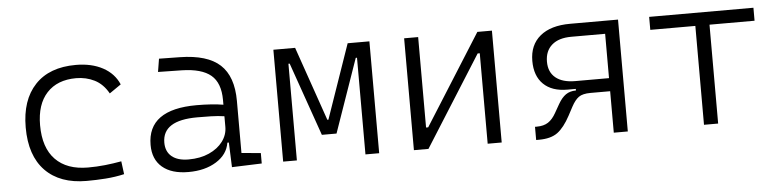

<svg xmlns="http://www.w3.org/2000/svg" viewBox="-38 -701 3593 885"><g transform="rotate(-5 1758.0 -258.5)"><path d="M333 9.8Q209.5 9.8 141.8 -59.8Q74.2 -129.4 74.2 -259.8Q74.2 -386.7 140.4 -457Q206.5 -527.3 329.1 -527.3Q401.9 -527.3 453.9 -499.3Q505.9 -471.2 527.8 -419.9L474.1 -382.8Q449.2 -427.2 410.4 -446.8Q371.6 -466.3 325.2 -466.3Q238.3 -466.3 189.7 -413.8Q141.1 -361.3 141.1 -264.6Q141.1 -160.2 194.1 -105.7Q247.1 -51.3 344.7 -51.3Q384.3 -51.3 423.3 -55.4Q462.4 -59.6 499.5 -66.4L507.3 -6.3Q465.3 3.4 420.7 6.6Q376 9.8 333 9.8Z M804.2 9.8Q726.1 9.8 683.3 -26.6Q640.6 -63 640.6 -129.4Q640.6 -293.9 867.7 -293.9Q902.8 -293.9 934.3 -291.7Q965.8 -289.6 991.2 -285.2V-307.1Q991.2 -386.2 948.5 -422.1Q905.8 -458 814 -460L704.1 -461.9L713.9 -522.5L810.5 -521Q937.5 -519 996.1 -464.8Q1054.7 -410.6 1054.7 -297.4V-56.2L1143.6 -48.3V0L1005.4 4.9L1001 -109.4H994.1Q985.4 -55.2 933.1 -22.7Q880.9 9.8 804.2 9.8ZM809.6 -47.9Q863.8 -47.9 904.5 -66.2Q945.3 -84.5 968.3 -115.2Q991.2 -146 991.2 -182.6V-231.9Q962.4 -236.3 929.4 -237.1Q896.5 -237.8 865.7 -237.8Q704.6 -237.8 704.6 -134.8Q704.6 -93.3 731.9 -70.6Q759.3 -47.9 809.6 -47.9Z M1242.7 0V-517.6H1343.3L1462.4 -174.3H1467.3L1586.4 -517.6H1687V0H1623.5V-447.3H1617.7L1499 -107.4H1431.2L1312 -447.3H1306.2V0Z M1847.7 0V-517.6H1912.6V-99.1H1922.4L2186.5 -517.6H2253.9V0H2189V-418.5H2179.2L1915 0Z M2413.1 2.4V-58.6H2421.4Q2453.6 -58.6 2474.1 -72Q2494.6 -85.4 2510.7 -114.3L2533.2 -153.8Q2549.3 -182.1 2568.6 -195.6Q2587.9 -209 2615.7 -209V-216.3H2576.7Q2505.4 -216.3 2466.3 -254.4Q2427.2 -292.5 2427.2 -361.8Q2427.2 -436 2476.6 -476.8Q2525.9 -517.6 2615.7 -517.6H2837.4V0H2772.5V-191.9H2681.6Q2645 -191.9 2627 -179Q2608.9 -166 2592.8 -135.7L2571.8 -96.2Q2543.5 -43.5 2512.5 -20.5Q2481.4 2.4 2426.3 2.4ZM2615.7 -252.4H2772.5V-457.5H2615.7Q2557.6 -457.5 2525.9 -429.9Q2494.1 -402.3 2494.1 -352.5Q2494.1 -304.2 2525.9 -278.3Q2557.6 -252.4 2615.7 -252.4Z M3189.9 0V-457.5H2981.4V-517.6H3463.9V-457.5H3255.4V0Z"/></g></svg>

Font: Caskaydia Cove Light
Style: Regular
Weight: 300
Monospace: yes
Designer: Aaron Bell
Foundry: Saja Typeworks
Version: Version 4.300; ttfautohint (v1.8.3)